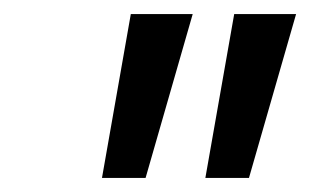

<svg xmlns="http://www.w3.org/2000/svg" viewBox="-20 -724 441 273"><path d="M313 -704H401L334 -471H272ZM166 -704H254L187 -471H125Z"/></svg>

Font: CBA Beacon Sans
Style: Italic
Weight: 400
Italic angle: -13°
Designer: Wei Huang
Foundry: Wei Huang
Version: Version 1.002